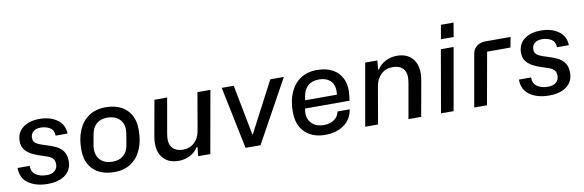

<svg xmlns="http://www.w3.org/2000/svg" viewBox="-51 -1161 4881 1604"><g transform="rotate(-10 2389.5 -359.5)"><path d="M254 10Q153 10 89.5 -34.5Q26 -79 26 -165H129Q128 -115 163.5 -89.5Q199 -64 258 -64Q302 -64 325.5 -85.5Q349 -107 349 -141Q349 -171 334.5 -187.5Q320 -204 293.5 -214Q267 -224 231 -235Q195 -246 161 -263.5Q127 -281 104.5 -309Q82 -337 82 -381Q82 -455 135.5 -496Q189 -537 276 -537Q367 -537 426 -494.5Q485 -452 487 -376H386Q386 -422 352.5 -443Q319 -464 274 -464Q232 -464 210 -443.5Q188 -423 188 -391Q188 -356 219 -339.5Q250 -323 300 -309Q337 -298 373 -281.5Q409 -265 433 -233.5Q457 -202 457 -148Q457 -74 402.5 -32Q348 10 254 10Z M818 9Q706 9 641.5 -52Q577 -113 577 -221V-228Q577 -317 606.5 -387Q636 -457 694 -497Q752 -537 837 -537Q949 -537 1013.5 -476Q1078 -415 1078 -307V-300Q1078 -210 1048.5 -140.5Q1019 -71 961 -31Q903 9 818 9ZM820 -79Q876 -79 911 -110Q946 -141 955 -197L970 -286Q983 -361 946 -405Q909 -449 835 -449Q779 -449 744 -418Q709 -387 700 -331L684 -242Q672 -167 709 -123Q746 -79 820 -79Z M1364 10Q1270 10 1224 -52.5Q1178 -115 1197 -225L1251 -528H1359L1306 -227Q1293 -151 1323 -113.5Q1353 -76 1415 -76Q1473 -76 1512 -112.5Q1551 -149 1561 -210L1616 -528H1726L1632 0H1529L1537 -76H1528Q1504 -35 1459.5 -12.5Q1415 10 1364 10Z M1931 0 1822 -528H1924L2006 -102H2011L2234 -528H2349L2058 0Z M2607 9Q2501 9 2436.5 -52Q2372 -113 2372 -225V-232Q2372 -320 2401.5 -389Q2431 -458 2489 -497.5Q2547 -537 2632 -537Q2710 -537 2765 -506Q2820 -475 2845.5 -416.5Q2871 -358 2860 -277L2855 -237H2478Q2477 -234 2477 -231.5Q2477 -229 2476 -226Q2465 -157 2503 -115.5Q2541 -74 2610 -74Q2662 -74 2696.5 -98Q2731 -122 2741 -166H2844Q2830 -82 2765.5 -36.5Q2701 9 2607 9ZM2496 -340 2490 -305H2760V-309Q2769 -381 2734 -418.5Q2699 -456 2632 -456Q2574 -456 2539.5 -425Q2505 -394 2496 -340Z M2946 0 3039 -528H3142L3135 -452H3143Q3167 -492 3211.5 -515Q3256 -538 3308 -538Q3402 -538 3448 -475Q3494 -412 3475 -303L3421 0H3313L3366 -301Q3379 -377 3349 -414Q3319 -451 3257 -451Q3199 -451 3160 -414.5Q3121 -378 3110 -318L3055 0Z M3589 0 3681 -528H3789L3696 0ZM3696 -610 3717 -729H3824L3804 -610Z M3871 0 3948 -438Q3955 -483 3985.5 -505.5Q4016 -528 4057 -528H4272L4256 -441H4058L3979 0Z M4507 10Q4406 10 4342.5 -34.5Q4279 -79 4279 -165H4382Q4381 -115 4416.5 -89.5Q4452 -64 4511 -64Q4555 -64 4578.5 -85.5Q4602 -107 4602 -141Q4602 -171 4587.5 -187.5Q4573 -204 4546.5 -214Q4520 -224 4484 -235Q4448 -246 4414 -263.5Q4380 -281 4357.5 -309Q4335 -337 4335 -381Q4335 -455 4388.5 -496Q4442 -537 4529 -537Q4620 -537 4679 -494.5Q4738 -452 4740 -376H4639Q4639 -422 4605.5 -443Q4572 -464 4527 -464Q4485 -464 4463 -443.5Q4441 -423 4441 -391Q4441 -356 4472 -339.5Q4503 -323 4553 -309Q4590 -298 4626 -281.5Q4662 -265 4686 -233.5Q4710 -202 4710 -148Q4710 -74 4655.5 -32Q4601 10 4507 10Z"/></g></svg>

Font: Hubot Sans Medium
Style: Italic
Weight: 500
Italic angle: -10°
Designer: Deni Anggara
Foundry: GitHub
Version: Version 1.001; ttfautohint (v1.8.4.7-5d5b);gftools[0.9.31]